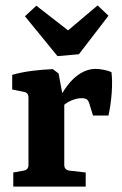

<svg xmlns="http://www.w3.org/2000/svg" viewBox="-20 -688 450 708"><path d="M188 -303Q206 -343 228.5 -372.5Q251 -402 277.5 -418Q304 -434 333 -434Q345 -434 363 -430.5Q381 -427 391 -422Q395 -391 392 -347Q389 -303 380 -262H323L310 -304Q306 -318 299.5 -322Q293 -326 280 -326Q264 -326 242 -317Q220 -308 200 -285ZM217 -305V-80Q217 -62 235 -59L296 -52V0H29V-52L68 -59Q85 -62 85 -80V-328Q85 -346 69 -349L25 -358V-412Q60 -422 100.5 -427Q141 -432 175 -433L196 -417ZM380 -630 271 -488 192 -481 72 -628 114 -667 231 -576 340 -668Z"/></svg>

Font: Rasa
Style: Bold
Weight: 700
Designer: Anna Giedrys (Yrsa+Rasa design), David Brezina (Yrsa art-direction, Rasa art-direction, design)
Foundry: Rosetta Type Foundry
Version: Version 2.004